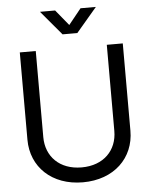

<svg xmlns="http://www.w3.org/2000/svg" viewBox="-62 -989 827 1052"><g transform="rotate(-5 351.5 -463.5)"><path d="M351.6 11.7C522.9 11.7 634.8 -97.7 634.8 -247.1V-727.5H546.9V-253.9C546.9 -147.5 473.1 -70.3 351.6 -70.3C230 -70.3 156.2 -147.5 156.2 -253.9V-727.5H68.4V-247.1C68.4 -97.7 180.2 11.7 351.6 11.7ZM281.2 -939.5H198.2V-939L310.5 -805.7H391.6L504.9 -939V-939.5H420.9L351.6 -853.5Z"/></g></svg>

Font: Raveo Display Display
Style: Regular
Weight: 400
Designer: Jakub Foglar, Rasmus Andersson (Inter)
Foundry: Jakubfoglar.com
Version: Version 1.100;Glyphs 3.2.3 (3260)